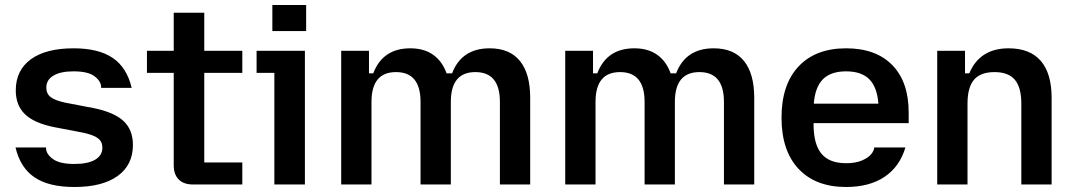

<svg xmlns="http://www.w3.org/2000/svg" viewBox="-20 -737 4289 767"><path d="M42 -148H164V-145Q164 -122 191 -102Q218 -82 277 -82Q331 -82 360 -99Q389 -116 389 -147Q389 -171 371.5 -184.5Q354 -198 312 -207L197 -229Q117 -245 80 -280.5Q43 -316 43 -376Q43 -456 103 -500Q163 -544 274 -544Q374 -544 430.5 -505.5Q487 -467 506 -386H384V-389Q384 -412 358 -432Q332 -452 274 -452Q222 -452 193.5 -435Q165 -418 165 -387Q165 -363 182 -349.5Q199 -336 240 -327L355 -305Q437 -288 474 -253Q511 -218 511 -158Q511 -78 450 -34Q389 10 277 10Q175 10 118 -28.5Q61 -67 42 -148Z M674 -77V-446H567V-534H674V-686H796V-534H948V-446H796V-88H948V0H751Q714 0 694 -20Q674 -40 674 -77Z M1076 -446H1005V-534H1198V0H1076ZM1068 -717H1203V-613H1068Z M1562 -449Q1464 -449 1464 -330V0H1343V-534H1454V-444H1471Q1509 -544 1619 -544Q1674 -544 1710.5 -518Q1747 -492 1764 -444H1786Q1824 -544 1936 -544Q2016 -544 2057 -493.5Q2098 -443 2098 -346V0H1977V-330Q1977 -449 1879 -449Q1781 -449 1781 -330V0H1660V-330Q1660 -449 1562 -449Z M2457 -449Q2359 -449 2359 -330V0H2238V-534H2349V-444H2366Q2404 -544 2514 -544Q2569 -544 2605.5 -518Q2642 -492 2659 -444H2681Q2719 -544 2831 -544Q2911 -544 2952 -493.5Q2993 -443 2993 -346V0H2872V-330Q2872 -449 2774 -449Q2676 -449 2676 -330V0H2555V-330Q2555 -449 2457 -449Z M3102 -267Q3102 -399 3170 -471.5Q3238 -544 3360 -544Q3479 -544 3544.5 -477Q3610 -410 3610 -287V-245H3230V-241Q3230 -161 3261.5 -123Q3293 -85 3360 -85Q3398 -85 3423.5 -96Q3449 -107 3460.5 -121.5Q3472 -136 3472 -146V-148H3597Q3574 -71 3513.5 -30.5Q3453 10 3360 10Q3238 10 3170 -62.5Q3102 -135 3102 -267ZM3489 -323Q3484 -389 3452.5 -420.5Q3421 -452 3360 -452Q3299 -452 3267.5 -420.5Q3236 -389 3231 -323Z M3724 -534H3835V-444H3852Q3894 -544 4009 -544Q4094 -544 4137.5 -494Q4181 -444 4181 -346V0H4060V-323Q4060 -388 4034 -418.5Q4008 -449 3953 -449Q3897 -449 3871 -418.5Q3845 -388 3845 -323V0H3724Z"/></svg>

Font: Mozilla Text BETA SemiBold
Style: Regular
Weight: 600
Designer: Studio DRAMA
Foundry: Studio DRAMA
Version: Version 0.100